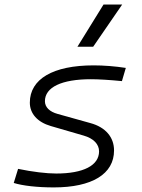

<svg xmlns="http://www.w3.org/2000/svg" viewBox="-20 -815 626 845"><path d="M216.8 9.8C385.3 9.8 481.9 -49.3 481.9 -152.8C481.9 -211.4 444.3 -255.4 377.4 -273.4L233.9 -313.5C198.2 -323.2 177.7 -343.3 177.7 -369.6C177.7 -431.2 251.5 -466.3 379.9 -466.3C412.6 -466.3 462.4 -463.4 516.6 -458L533.7 -516.1C487.3 -523.4 436 -527.3 392.1 -527.3C213.4 -527.3 111.3 -467.3 111.3 -363.3C111.3 -314.9 145 -277.3 203.6 -260.3L348.1 -218.3C391.1 -206.1 416 -180.7 416 -148.9C416 -86.9 347.2 -51.3 227.5 -51.3C184.6 -51.3 123.5 -58.6 59.6 -71.8L40.5 -9.8C79.6 2.4 144 9.8 216.8 9.8ZM320.8 -609.4H390.1L517.6 -794.9H435.5Z"/></svg>

Font: Cascadia Code NF Light
Style: Italic
Weight: 300
Italic angle: -10°
Monospace: yes
Designer: Aaron Bell
Foundry: Saja Typeworks
Version: Version 2404.023